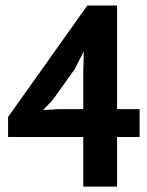

<svg xmlns="http://www.w3.org/2000/svg" viewBox="-20 -687 540 707"><path d="M494.1 -182.6H411.1V0H286.6V-182.6H9.8V-256.3L301.3 -666.5H411.1V-285.2H494.1ZM286.6 -421.4 288.6 -498 254.4 -431.2 173.8 -318.8 138.7 -281.7 196.8 -285.2H286.6Z"/></svg>

Font: PT Astra Sans
Style: Bold
Weight: 700
Designer: A.Korolkova, I. Chaeva
Foundry: ParaType Ltd
Version: Version 1.001; ttfautohint (v1.6)